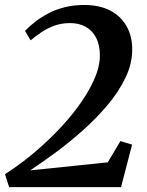

<svg xmlns="http://www.w3.org/2000/svg" viewBox="-24 -770 603 790"><path d="M13.5 0 -3.5 -53.5Q46 -84.5 100 -128.2Q154 -172 205 -223.8Q256 -275.5 297 -331Q338 -386.5 362.5 -440.8Q387 -495 387 -543Q386.5 -586.5 370.8 -616Q355 -645.5 327.8 -660.2Q300.5 -675 264.5 -675Q228.5 -675 198.8 -664Q169 -653 145 -636.5Q121 -620 102 -604L79 -643Q97 -662 121.2 -680.8Q145.5 -699.5 175.5 -715.2Q205.5 -731 242.2 -740.2Q279 -749.5 322 -749.5Q386.5 -749.5 430.5 -726Q474.5 -702.5 497.2 -661.5Q520 -620.5 520 -568Q520.5 -508.5 492 -449.5Q463.5 -390.5 416.5 -335.2Q369.5 -280 313.5 -230.5Q257.5 -181 201.5 -140Q145.5 -99 100 -69L419.5 -102L471.5 -189.5L519.5 -175L474 0Z"/></svg>

Font: Merriweather 60pt SemiBold
Style: Italic
Weight: 600
Italic angle: -7.8°
Version: Version 2.101